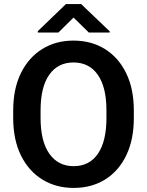

<svg xmlns="http://www.w3.org/2000/svg" viewBox="-20 -922 729 952"><path d="M643.6 -373.5V-336.9Q643.6 -229.5 606 -151.6Q568.4 -73.7 501.2 -32Q434.1 9.8 345.2 9.8Q257.3 9.8 189.7 -32Q122.1 -73.7 83.7 -151.6Q45.4 -229.5 45.4 -336.9V-373.5Q45.4 -481.4 83.5 -559.1Q121.6 -636.7 189 -678.7Q256.3 -720.7 344.2 -720.7Q433.1 -720.7 500.5 -678.7Q567.9 -636.7 605.7 -559.1Q643.6 -481.4 643.6 -373.5ZM507.8 -336.9V-374.5Q507.8 -490.2 464.8 -551.3Q421.9 -612.3 344.2 -612.3Q267.1 -612.3 224.1 -551.3Q181.2 -490.2 181.2 -374.5V-336.9Q181.2 -221.7 224.6 -159.9Q268.1 -98.1 345.2 -98.1Q423.3 -98.1 465.6 -159.9Q507.8 -221.7 507.8 -336.9ZM382.3 -901.9 523.9 -766.6V-760.7H420.4L344.7 -835L269.5 -760.7H167.5V-767.6L307.1 -901.9Z"/></svg>

Font: Vazirmatn UI SemiBold
Style: Regular
Weight: 600
Designer: Saber Rastikerdar
Foundry: Saber Rastikerdar
Version: Version 33.003